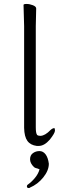

<svg xmlns="http://www.w3.org/2000/svg" viewBox="-20 -722 303 971"><path d="M167 -40Q173 -35 183 -35H185Q208 -36 235 -64Q246 -74 254 -74Q258 -74 258 -61.5Q258 -49 232 -16Q204 16 176 16H166Q134 12 118.5 -9.5Q103 -31 102 -75V-590L99 -697Q99 -702 114.5 -702Q130 -702 146.5 -695.5Q163 -689 163 -679L161 -590V-78Q161 -49 167 -41ZM232 -16ZM235 -64Q236 -64 236 -65ZM125 229Q116 229 116 220Q116 215 120 212Q139 199 156.5 178Q174 157 180 134L176 133Q174 131 165 129Q156 127 152 123Q132 104 132 83.5Q132 63 146.5 52.5Q161 42 179.5 42Q198 42 210.5 58.5Q223 75 227 106Q227 140 199 175Q171 210 131 227V228Q128 229 125 229Z"/></svg>

Font: LXGW WenKai Lite Light
Style: Regular
Weight: 300
Designer: LXGW / Fontworks Inc.
Foundry: LXGW / Fontworks Inc.
Version: Version 1.511; March 25, 2025